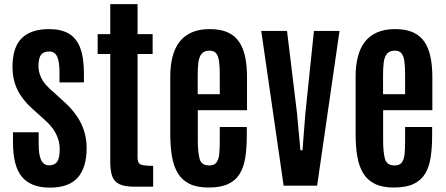

<svg xmlns="http://www.w3.org/2000/svg" viewBox="-20 -879 2111 909"><path d="M215.8 9.3Q127.4 9.3 84.5 -41Q41.5 -91.3 41.5 -205.6V-252.9H163.1V-193.8Q163.1 -146 174.8 -121.1Q186.5 -96.2 212.9 -96.2Q238.3 -96.2 250.5 -113.3Q262.7 -130.4 262.7 -172.4Q262.7 -196.8 255.6 -219.7Q248.5 -242.7 233.6 -264.9Q218.8 -287.1 195.3 -308.1L129.4 -367.7Q84 -408.7 61.5 -456.3Q39.1 -503.9 39.1 -561.5Q39.1 -654.8 82.8 -698Q126.5 -741.2 212.4 -741.2Q268.1 -741.2 304.7 -720.5Q341.3 -699.7 359.4 -653.3Q377.4 -606.9 377.4 -528.8V-488.8H261.7V-537.1Q261.7 -585.4 250.7 -610.4Q239.7 -635.3 213.4 -635.3Q187.5 -635.3 175.3 -620.8Q163.1 -606.4 162.1 -570.3Q161.6 -550.8 167 -532Q172.4 -513.2 183.8 -495.4Q195.3 -477.5 213.9 -460.4L283.2 -397.5Q337.9 -348.1 364 -294.4Q390.1 -240.7 390.1 -178.2Q390.1 -85.9 348.1 -38.3Q306.2 9.3 215.8 9.3Z M617.2 4.9Q570.3 4.9 545.4 -7.1Q520.5 -19 511.2 -44.9Q502 -70.8 502 -111.8V-623.5H442.4V-717.3H502V-859.4H631.3V-717.3H702.6V-623.5H631.3V-134.3Q631.3 -117.2 636.7 -108.4Q642.1 -99.6 658 -96.7Q673.8 -93.8 705.1 -93.8V4.9Z M967.3 8.8Q912.1 8.8 876.7 -8.8Q841.3 -26.4 821.5 -59.6Q801.8 -92.8 793.9 -139.4Q786.1 -186 786.1 -243.7V-516.6Q786.1 -567.9 796.6 -609.4Q807.1 -650.9 829.3 -680.2Q851.6 -709.5 887.2 -725.3Q922.9 -741.2 973.1 -741.2Q1024.4 -741.2 1058.6 -725.6Q1092.8 -710 1112.5 -680.2Q1132.3 -650.4 1140.9 -608.6Q1149.4 -566.9 1149.4 -514.2V-357.4H916.5V-213.4Q916.5 -160.2 924.8 -127.9Q933.1 -95.7 970.2 -95.7Q995.1 -95.7 1005.6 -110.8Q1016.1 -126 1018.3 -152.6Q1020.5 -179.2 1020.5 -213.4V-277.8H1148.4V-238.8Q1148.4 -179.7 1141.4 -133.8Q1134.3 -87.9 1115 -56.2Q1095.7 -24.4 1060.1 -7.8Q1024.4 8.8 967.3 8.8ZM916 -433.1H1020.5V-526.9Q1020.5 -563.5 1017.1 -588.6Q1013.7 -613.8 1003.4 -626.5Q993.2 -639.2 972.2 -639.2Q946.3 -639.2 934.3 -624Q922.4 -608.9 919.2 -582.8Q916 -556.6 916 -523.4Z M1322.8 0 1216.8 -732.4H1338.9L1386.2 -342.8L1402.3 -167.5H1412.1L1425.8 -343.3L1466.3 -732.4H1587.4L1481.4 0Z M1844.7 8.8Q1789.6 8.8 1754.2 -8.8Q1718.8 -26.4 1699 -59.6Q1679.2 -92.8 1671.4 -139.4Q1663.6 -186 1663.6 -243.7V-516.6Q1663.6 -567.9 1674.1 -609.4Q1684.6 -650.9 1706.8 -680.2Q1729 -709.5 1764.6 -725.3Q1800.3 -741.2 1850.6 -741.2Q1901.9 -741.2 1936 -725.6Q1970.2 -710 1990 -680.2Q2009.8 -650.4 2018.3 -608.6Q2026.9 -566.9 2026.9 -514.2V-357.4H1793.9V-213.4Q1793.9 -160.2 1802.2 -127.9Q1810.5 -95.7 1847.7 -95.7Q1872.6 -95.7 1883.1 -110.8Q1893.6 -126 1895.8 -152.6Q1897.9 -179.2 1897.9 -213.4V-277.8H2025.9V-238.8Q2025.9 -179.7 2018.8 -133.8Q2011.7 -87.9 1992.4 -56.2Q1973.1 -24.4 1937.5 -7.8Q1901.9 8.8 1844.7 8.8ZM1793.5 -433.1H1897.9V-526.9Q1897.9 -563.5 1894.5 -588.6Q1891.1 -613.8 1880.9 -626.5Q1870.6 -639.2 1849.6 -639.2Q1823.7 -639.2 1811.8 -624Q1799.8 -608.9 1796.6 -582.8Q1793.5 -556.6 1793.5 -523.4Z"/></svg>

Font: Antonio
Style: Bold
Weight: 700
Designer: Vernon Adams
Foundry: Vernon Adams
Version: Version 1.002